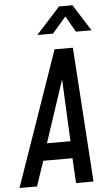

<svg xmlns="http://www.w3.org/2000/svg" viewBox="-80 -1025 601 1066"><g transform="rotate(-5 221.0 -492.5)"><path d="M-15.5 0H82L129 -139H292L299.5 0H397L347.5 -750H245.5ZM158 -234 272.5 -580.5 289 -234ZM157 -837.5H244L321 -926.5L372 -837.5H459L366 -985H291Z"/></g></svg>

Font: Mohave Medium
Style: Italic
Weight: 500
Italic angle: -8°
Designer: Gumpita Rahayu
Foundry: Tokotype
Version: Version 2.002; ttfautohint (v1.8.3)